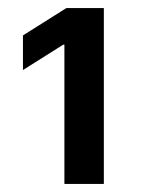

<svg xmlns="http://www.w3.org/2000/svg" viewBox="-20 -820 353 477"><path d="M140 -363H238V-800H145L37 -732V-646L137 -709H140Z"/></svg>

Font: Wafeq
Style: Bold
Weight: 700
Designer: Rasmus Andersson & Azza Alameddine
Foundry: Google & TypeTogether
Version: Version 3.000;FEAKit 1.0